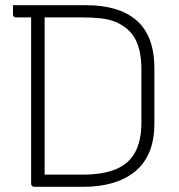

<svg xmlns="http://www.w3.org/2000/svg" viewBox="-20 -720 690 740"><path d="M575 -245Q575 -179 555 -132.5Q535 -86 498 -57Q461 -28 411.5 -14Q362 0 302 0Q277 0 255.5 0Q234 0 215 0Q196 0 178 0Q160 0 143.5 0Q127 0 111 0Q107 0 103.5 -3.5Q100 -7 100 -11Q100 -95 100 -178.5Q100 -262 100 -345.5Q100 -429 100 -512.5Q100 -596 100 -680H159L152 -669Q152 -641 152 -613Q152 -585 152 -556Q152 -493 152 -429.5Q152 -366 152 -302Q152 -238 152 -174.5Q152 -111 152 -47Q172 -47 193 -47Q214 -47 239.5 -47Q265 -47 299 -47Q377 -47 427 -68Q477 -89 501 -133.5Q525 -178 525 -249V-451Q525 -489 519 -518.5Q513 -548 500.5 -571Q488 -594 468 -610Q447 -627 423 -636.5Q399 -646 367 -649.5Q335 -653 291 -653Q254 -653 221 -653Q188 -653 157.5 -653Q127 -653 98.5 -653Q70 -653 41 -653Q38 -653 35.5 -654.5Q33 -656 31.5 -658.5Q30 -661 30 -664Q30 -673 30 -682Q30 -691 30 -700Q60 -700 91 -700Q122 -700 155.5 -700Q189 -700 227.5 -700Q266 -700 312 -700Q373 -700 421.5 -686Q470 -672 504.5 -643Q539 -614 557 -567.5Q575 -521 575 -455Z"/></svg>

Font: Recursive Light
Style: Regular
Weight: 300
Version: Version 1.085